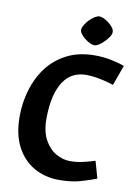

<svg xmlns="http://www.w3.org/2000/svg" viewBox="-92 -882 677 954"><g transform="rotate(10 246.5 -404.5)"><path d="M273.7 13.7Q203.1 13.7 147.2 -18.1Q91.3 -50 59 -111.6Q26.7 -173.2 26.7 -263.2Q26.7 -332.5 45.9 -397.6Q65.1 -462.7 104.2 -514.4Q143.3 -566 203 -596.4Q262.8 -626.9 343.9 -626.9Q384.9 -626.9 424.6 -619Q464.3 -611.1 493 -600.1L456.2 -498Q435.1 -505.1 412.2 -510.7Q389.4 -516.3 365.6 -520.1Q341.7 -523.9 315.9 -523.9Q280.9 -523.9 252.2 -509.2Q223.6 -494.4 203.1 -463.8Q182.6 -433.2 171.2 -386.1Q159.8 -339.1 159.8 -275Q159.8 -210.4 182.9 -168.7Q205.9 -127 240.8 -107.5Q275.7 -88 310.8 -88Q346.5 -88 379.3 -95.9Q412.1 -103.8 436.4 -111.7L460.9 -26Q425.3 -11.9 380.1 0.9Q334.9 13.7 273.7 13.7ZM330 -675.8Q320.7 -675.8 307.3 -682.3Q293.9 -688.7 281 -699.1Q268.2 -709.4 259.9 -721Q251.7 -732.6 252.7 -742.9Q253.8 -753.1 262.2 -766.8Q270.7 -780.4 283 -793Q295.3 -805.6 308.7 -813.6Q322.1 -821.6 332 -821.6Q341.8 -821.6 354.9 -815.2Q368.1 -808.7 380.9 -798.6Q393.8 -788.6 402 -777Q410.2 -765.4 409.2 -754.1Q408.7 -743.3 399.7 -730.2Q390.7 -717.1 378.1 -704.4Q365.5 -691.8 352.7 -683.8Q339.8 -675.8 330 -675.8Z"/></g></svg>

Font: Ancizar Sans Thin
Style: Italic
Weight: 100
Italic angle: -4°
Designer: Cesar Puertas, Viviana Monsalve, Julian Moncada, Julian Prieto, Jose Castro, Mariel Hernandez, Felipe Aragon, Sara Alarc
Version: Version 8.100